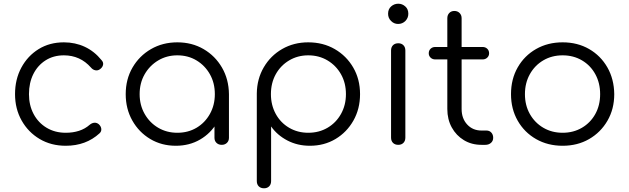

<svg xmlns="http://www.w3.org/2000/svg" viewBox="-20 -780 3388 1034"><path d="M334 5Q255 5 193.5 -31.5Q132 -68 96.5 -131Q61 -194 61 -273Q61 -353 95 -416Q129 -479 188 -515.5Q247 -552 324 -552Q385 -552 436.5 -528Q488 -504 527 -456Q538 -444 535 -430.5Q532 -417 518 -407Q507 -399 493.5 -401.5Q480 -404 470 -416Q412 -482 324 -482Q268 -482 225.5 -455Q183 -428 159.5 -381Q136 -334 136 -273Q136 -213 161 -166Q186 -119 231 -92Q276 -65 334 -65Q373 -65 405.5 -75.5Q438 -86 463 -108Q475 -118 488 -119Q501 -120 512 -111Q524 -100 525.5 -86Q527 -72 516 -62Q443 5 334 5Z M927 5Q850 5 789 -31.5Q728 -68 692.5 -131Q657 -194 657 -273Q657 -353 693.5 -416Q730 -479 793 -515.5Q856 -552 935 -552Q1014 -552 1076.5 -515.5Q1139 -479 1175.5 -416Q1212 -353 1213 -273L1182 -249Q1182 -177 1148.5 -119.5Q1115 -62 1057.5 -28.5Q1000 5 927 5ZM935 -65Q993 -65 1038.5 -92Q1084 -119 1110.5 -166.5Q1137 -214 1137 -273Q1137 -333 1110.5 -380Q1084 -427 1038.5 -454.5Q993 -482 935 -482Q878 -482 832 -454.5Q786 -427 759 -380Q732 -333 732 -273Q732 -214 759 -166.5Q786 -119 832 -92Q878 -65 935 -65ZM1174 0Q1157 0 1146 -10.5Q1135 -21 1135 -38V-209L1154 -288L1213 -273V-38Q1213 -21 1202 -10.5Q1191 0 1174 0Z M1402 234Q1384 234 1373.5 223.5Q1363 213 1363 195V-277Q1364 -355 1400.5 -417.5Q1437 -480 1499.5 -516Q1562 -552 1640 -552Q1720 -552 1783 -515.5Q1846 -479 1882.5 -416Q1919 -353 1919 -273Q1919 -194 1883.5 -131Q1848 -68 1787 -31.5Q1726 5 1649 5Q1582 5 1527.5 -23.5Q1473 -52 1440 -99V195Q1440 213 1429.5 223.5Q1419 234 1402 234ZM1640 -65Q1698 -65 1744 -92Q1790 -119 1816.5 -166.5Q1843 -214 1843 -273Q1843 -333 1816.5 -380Q1790 -427 1744 -454.5Q1698 -482 1640 -482Q1583 -482 1537 -454.5Q1491 -427 1465 -380Q1439 -333 1439 -273Q1439 -214 1465 -166.5Q1491 -119 1537 -92Q1583 -65 1640 -65Z M2125 0Q2107 0 2096.5 -10.5Q2086 -21 2086 -39V-508Q2086 -526 2096.5 -536.5Q2107 -547 2125 -547Q2142 -547 2152.5 -536.5Q2163 -526 2163 -508V-39Q2163 -21 2152.5 -10.5Q2142 0 2125 0ZM2124 -651Q2102 -651 2086 -667Q2070 -683 2070 -706Q2070 -731 2086.5 -745.5Q2103 -760 2125 -760Q2146 -760 2162.5 -745.5Q2179 -731 2179 -706Q2179 -683 2163 -667Q2147 -651 2124 -651Z M2573 0Q2520 0 2478.5 -25Q2437 -50 2413 -93.5Q2389 -137 2389 -193V-682Q2389 -699 2399.5 -710Q2410 -721 2427 -721Q2444 -721 2455 -710Q2466 -699 2466 -682V-193Q2466 -142 2496 -109.5Q2526 -77 2573 -77H2600Q2616 -77 2626 -66Q2636 -55 2636 -38Q2636 -21 2624 -10.5Q2612 0 2594 0ZM2324 -460Q2309 -460 2299 -469.5Q2289 -479 2289 -493Q2289 -508 2299 -517.5Q2309 -527 2324 -527H2579Q2594 -527 2604 -517.5Q2614 -508 2614 -493Q2614 -479 2604 -469.5Q2594 -460 2579 -460Z M3010 5Q2930 5 2867 -31Q2804 -67 2768 -130Q2732 -193 2732 -273Q2732 -354 2768 -417Q2804 -480 2867 -516Q2930 -552 3010 -552Q3090 -552 3152.5 -516Q3215 -480 3251 -417Q3287 -354 3288 -273Q3288 -193 3251.5 -130Q3215 -67 3152.5 -31Q3090 5 3010 5ZM3010 -65Q3068 -65 3114 -92Q3160 -119 3186 -166Q3212 -213 3212 -273Q3212 -333 3186 -380.5Q3160 -428 3114 -455Q3068 -482 3010 -482Q2952 -482 2906 -455Q2860 -428 2833.5 -380.5Q2807 -333 2807 -273Q2807 -213 2833.5 -166Q2860 -119 2906 -92Q2952 -65 3010 -65Z"/></svg>

Font: Comfortaa
Style: Regular
Weight: 400
Designer: Johan Aakerlund
Foundry: Johan Aakerlund
Version: Version 3.104; ttfautohint (v1.8.1.43-b0c9)